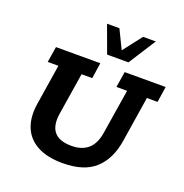

<svg xmlns="http://www.w3.org/2000/svg" viewBox="-142 -929 1021 1066"><g transform="rotate(20 368.0 -396.0)"><path d="M342 10Q251 10 192.5 -21.5Q134 -53 110 -111Q86 -169 98 -249L136 -490H73L88 -583H350L336 -490H273L234 -245Q222 -171 252.5 -134Q283 -97 356 -97Q417 -97 453.5 -129Q490 -161 500 -227L542 -490H479L494 -583H736L722 -490H659L617 -223Q600 -112 534.5 -51Q469 10 342 10ZM369 -641 310 -802H383L437 -691L523 -802H598L495 -641Z"/></g></svg>

Font: Rokkitt SemiBold
Style: Bold Italic
Weight: 700
Italic angle: -9°
Version: Version 3.103